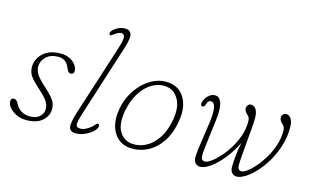

<svg xmlns="http://www.w3.org/2000/svg" viewBox="-87 -964 1989 1219"><g transform="rotate(15 907.0 -354.5)"><path d="M163.5 -21Q202 -21 225.5 -40.8Q249 -60.5 249 -92.5Q249 -116 235.5 -139Q222 -162 179.5 -200Q147 -229 128.5 -249.2Q110 -269.5 102.5 -287.8Q95 -306 95 -328.5Q95 -381 135.8 -419.2Q176.5 -457.5 252 -457.5Q285 -457.5 310.2 -444.8Q335.5 -432 349.8 -412.5Q364 -393 364 -372.5Q364 -350.5 342.5 -350.5Q326 -350.5 316 -376.5Q306 -404 288 -418.8Q270 -433.5 240 -433.5Q190 -433.5 161.2 -405.5Q132.5 -377.5 132.5 -341.5Q132.5 -317 147 -292.5Q161.5 -268 203 -231Q238 -200 256.2 -178.8Q274.5 -157.5 281.2 -140.2Q288 -123 288 -104Q288 -57.5 251.5 -25Q215 7.5 146.5 7.5Q109.5 7.5 80.5 -6.8Q51.5 -21 34.8 -41.5Q18 -62 18 -80.5Q18 -104 37.5 -104Q45 -104 52.2 -99Q59.5 -94 66 -81Q81.5 -50 106.5 -35.5Q131.5 -21 163.5 -21Z M632.5 -599.5 480.5 -123.5Q462.5 -67 464.2 -48Q466 -29 493.5 -29Q514.5 -29 540.2 -45.2Q566 -61.5 580 -80Q586 -88 592.5 -88Q603 -88 603 -76Q603 -58.5 582.5 -39Q562 -19.5 532 -6Q502 7.5 473 7.5Q434 7.5 428 -20.2Q422 -48 445.5 -122L594 -584Q613.5 -645 609.8 -663.8Q606 -682.5 587 -682.5Q571 -682.5 545 -663.5Q539.5 -659.5 533 -654.5Q526.5 -649.5 520.5 -652.5Q517 -654 515.5 -659.8Q514 -665.5 519 -673.5Q527.5 -687.5 551.5 -702.2Q575.5 -717 604.5 -717Q636 -717 645 -692Q654 -667 632.5 -599.5Z M959 -457Q1031 -451 1066.2 -390.5Q1101.5 -330 1085.5 -237Q1071.5 -151.5 1032.5 -95.5Q993.5 -39.5 939.5 -13.5Q885.5 12.5 825 7.5Q781 4 748.5 -24.2Q716 -52.5 702.2 -101.5Q688.5 -150.5 700.5 -216Q709.5 -266.5 733.5 -311.5Q757.5 -356.5 792.5 -390.5Q827.5 -424.5 870 -442.8Q912.5 -461 959 -457ZM837.5 -21Q881.5 -18 924.8 -40Q968 -62 1001.5 -112Q1035 -162 1048.5 -242Q1062 -323 1031.8 -374.2Q1001.5 -425.5 946.5 -429Q898 -432.5 854.8 -405.8Q811.5 -379 780.8 -328.2Q750 -277.5 737.5 -209Q722 -123 751 -74Q780 -25 837.5 -21Z M1245.5 -44Q1245.5 -64.5 1250.8 -103.5Q1256 -142.5 1262.8 -187.5Q1269.5 -232.5 1275 -272.2Q1280.5 -312 1281 -334Q1283 -411.5 1249 -411.5Q1238 -411.5 1232.2 -403.5Q1226.5 -395.5 1224 -385.5Q1221 -375.5 1217.2 -371.5Q1213.5 -367.5 1208.5 -366Q1204 -364.5 1198.8 -367.8Q1193.5 -371 1193.5 -379.5Q1193.5 -393 1202.8 -410.8Q1212 -428.5 1228.5 -441.8Q1245 -455 1267 -455Q1292 -455 1304.8 -426.8Q1317.5 -398.5 1315 -347Q1314 -325.5 1309.2 -286.2Q1304.5 -247 1298.8 -202.8Q1293 -158.5 1288.8 -120.8Q1284.5 -83 1284.5 -65Q1284.5 -32 1310.5 -32Q1325 -32 1349.8 -49.2Q1374.5 -66.5 1402.2 -97Q1430 -127.5 1455 -167.5Q1480 -207.5 1495.8 -253.5Q1511.5 -299.5 1511.5 -347Q1511.5 -364.5 1507.5 -372.8Q1503.5 -381 1495.5 -388Q1473.5 -407.5 1473.5 -428Q1473.5 -438.5 1481.8 -447.8Q1490 -457 1502.5 -457Q1521.5 -457 1534.5 -437.8Q1547.5 -418.5 1547.5 -378Q1547.5 -355 1544 -313Q1540.5 -271 1536.2 -222.8Q1532 -174.5 1528.5 -131.8Q1525 -89 1525 -65Q1525 -32 1551 -32Q1565 -32 1588.5 -49.2Q1612 -66.5 1638.2 -97Q1664.5 -127.5 1688.2 -167.5Q1712 -207.5 1727 -253.5Q1742 -299.5 1742 -347Q1742 -364.5 1738 -372.8Q1734 -381 1726 -388Q1704 -407.5 1704 -428Q1704 -438.5 1712.2 -447.8Q1720.5 -457 1733 -457Q1752 -457 1765 -437.8Q1778 -418.5 1778 -378Q1778 -317 1760.2 -259.8Q1742.5 -202.5 1714 -154Q1685.5 -105.5 1652 -69Q1618.5 -32.5 1586.2 -12.2Q1554 8 1530 8Q1510 8 1498 -5.8Q1486 -19.5 1486 -44Q1486 -65.5 1489.5 -108.8Q1493 -152 1504.5 -206.5Q1472.5 -142 1433 -93.5Q1393.5 -45 1355.2 -18.5Q1317 8 1289.5 8Q1269.5 8 1257.5 -5.8Q1245.5 -19.5 1245.5 -44Z"/></g></svg>

Font: Fraunces 9pt S100 Thin
Style: Italic
Weight: 100
Italic angle: -16°
Version: Version 1.000; ttfautohint (v1.8.3)